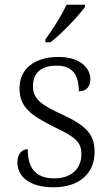

<svg xmlns="http://www.w3.org/2000/svg" viewBox="-20 -786 470 816"><path d="M173 -619V-606H194C242 -642 316 -721 341 -756V-766H263C242 -721 202 -657 173 -619ZM208 10C312 10 382 -45 382 -140C382 -213 349 -251 245 -299C160 -338 120 -363 120 -420C120 -471 150 -507 220 -507C283 -507 315 -474 315 -398C347 -398 364 -418 364 -449C364 -497 321 -544 228 -544C128 -544 63 -494 63 -412C63 -332 106 -298 215 -244C305 -202 326 -179 326 -130C326 -72 286 -28 211 -28C124 -28 98 -80 98 -152C79 -152 54 -138 54 -96C54 -37 103 10 208 10Z"/></svg>

Font: Noto Serif Ethiopic Light
Style: Regular
Weight: 300
Designer: Monotype Design Team
Foundry: Monotype Imaging Inc.
Version: Version 2.102